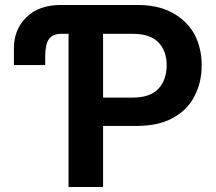

<svg xmlns="http://www.w3.org/2000/svg" viewBox="-20 -750 871 773"><path d="M36 -554Q36 -633 87 -681Q136 -730 227 -730H532Q618 -730 675 -698Q732 -667 763 -612Q792 -556 792 -487Q792 -417 762 -361Q734 -306 674 -274Q616 -243 531 -243H395V3H256V-614H228Q200 -614 186 -602Q171 -589 167 -570Q162 -547 162 -528V-488H36ZM513 -357Q585 -357 618 -393Q651 -429 651 -487Q651 -545 618 -579Q586 -614 512 -614H395V-357Z"/></svg>

Font: Sinter Bold
Style: Regular
Weight: 700
Foundry: Adobe & rsms
Version: Version 1.000